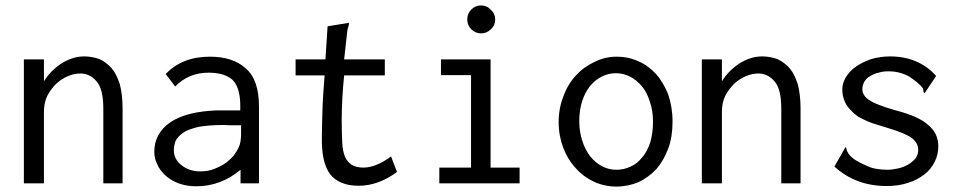

<svg xmlns="http://www.w3.org/2000/svg" viewBox="-20 -676 3540 708"><path d="M68 0H142V-263C142 -285 146 -305 154 -322C163 -339 174 -354 186 -366C200 -379 214 -388 230 -395C246 -402 262 -405 277 -405C300 -405 320 -395 336 -376C353 -357 361 -323 361 -275V0H432V-277C432 -312 428 -341 422 -365C414 -389 405 -409 392 -424C379 -439 364 -450 347 -458C330 -464 311 -468 291 -468C263 -468 236 -460 208 -443C182 -426 159 -404 142 -376V-457H68Z M591 -403 626 -357C659 -391 700 -408 749 -408C789 -408 818 -399 838 -381C856 -363 866 -331 866 -286V-269H780C705 -266 648 -252 608 -225C569 -198 549 -162 549 -116C549 -101 552 -85 560 -70C566 -55 577 -41 590 -29C603 -17 620 -7 638 0C658 7 679 11 703 11C764 11 818 -9 867 -50V0H935V-283C935 -349 919 -396 886 -424C854 -453 810 -467 754 -467C686 -467 632 -446 591 -403ZM869 -214V-184C869 -161 866 -143 859 -130C856 -123 850 -114 843 -104C836 -95 826 -86 814 -76C802 -68 788 -60 772 -54C756 -47 738 -44 718 -44C691 -44 668 -52 649 -67C630 -82 621 -101 621 -122C621 -135 624 -146 628 -158C634 -168 643 -178 656 -187C669 -196 688 -202 711 -208C734 -212 764 -215 801 -215C809 -215 817 -215 826 -214H852Z M1188 -579 1180 -457H1070V-398H1177C1173 -349 1170 -305 1169 -268C1168 -231 1167 -200 1167 -176C1165 -111 1175 -64 1197 -34C1219 -6 1254 9 1302 9C1351 9 1398 -8 1444 -42L1422 -99C1385 -72 1351 -58 1320 -58C1302 -58 1288 -62 1277 -68C1266 -76 1258 -85 1252 -98C1247 -111 1243 -128 1242 -150C1241 -172 1240 -199 1240 -231C1240 -283 1243 -339 1249 -398H1399V-457H1249L1261 -565C1262 -568 1263 -571 1264 -576C1266 -581 1267 -586 1267 -592Z M1606 -457V-399H1717V-58H1600V0H1896V-58H1789V-457ZM1718 -641C1708 -631 1703 -619 1703 -604C1703 -590 1708 -578 1718 -568C1728 -558 1740 -553 1754 -553C1768 -553 1780 -558 1790 -568C1801 -578 1806 -590 1806 -604C1806 -618 1801 -630 1790 -640C1780 -651 1768 -656 1754 -656C1740 -656 1728 -651 1718 -641Z M2254 -467C2226 -467 2199 -461 2173 -448C2147 -436 2124 -420 2104 -398C2085 -378 2069 -352 2058 -322C2046 -292 2040 -260 2040 -226C2040 -192 2046 -160 2057 -131C2068 -102 2084 -76 2103 -56C2122 -34 2145 -18 2170 -6C2196 6 2224 12 2253 12C2282 12 2309 6 2334 -4C2359 -16 2381 -32 2400 -52C2419 -74 2433 -99 2444 -128C2455 -157 2460 -191 2460 -228C2460 -265 2454 -298 2444 -328C2432 -357 2418 -382 2399 -403C2380 -424 2358 -440 2334 -450C2308 -462 2282 -467 2254 -467ZM2388 -226C2388 -198 2384 -173 2378 -151C2370 -129 2361 -110 2348 -96C2336 -80 2322 -69 2306 -62C2289 -54 2272 -50 2253 -50C2234 -50 2217 -54 2200 -63C2183 -72 2169 -84 2156 -100C2144 -116 2134 -135 2127 -157C2120 -179 2116 -203 2116 -230C2116 -257 2120 -282 2127 -304C2134 -325 2144 -344 2156 -359C2169 -374 2183 -386 2200 -394C2216 -402 2233 -406 2251 -406C2269 -406 2286 -402 2302 -394C2319 -386 2333 -374 2346 -359C2359 -344 2369 -325 2376 -302C2384 -280 2388 -255 2388 -226Z M2568 0H2642V-263C2642 -285 2646 -305 2654 -322C2663 -339 2674 -354 2686 -366C2700 -379 2714 -388 2730 -395C2746 -402 2762 -405 2777 -405C2800 -405 2820 -395 2836 -376C2853 -357 2861 -323 2861 -275V0H2932V-277C2932 -312 2928 -341 2922 -365C2914 -389 2905 -409 2892 -424C2879 -439 2864 -450 2847 -458C2830 -464 2811 -468 2791 -468C2763 -468 2736 -460 2708 -443C2682 -426 2659 -404 2642 -376V-457H2568Z M3432 -396C3389 -444 3332 -468 3262 -468C3237 -468 3213 -464 3192 -458C3170 -450 3151 -441 3136 -430C3120 -419 3108 -406 3099 -391C3090 -376 3086 -361 3086 -345C3086 -330 3089 -317 3094 -304C3099 -292 3106 -281 3115 -272C3124 -262 3133 -254 3144 -246C3155 -240 3172 -231 3196 -222C3205 -219 3225 -213 3254 -204C3297 -191 3326 -179 3342 -167C3358 -155 3366 -140 3366 -123C3366 -112 3363 -102 3356 -92C3349 -84 3340 -76 3330 -70C3318 -63 3306 -58 3292 -55C3279 -52 3265 -50 3252 -50C3239 -50 3227 -51 3214 -53C3201 -55 3190 -58 3180 -63C3158 -72 3142 -81 3131 -88C3120 -96 3113 -103 3109 -109C3105 -115 3103 -120 3102 -124C3101 -129 3100 -132 3098 -134L3057 -62C3109 -14 3173 10 3250 10C3279 10 3306 6 3329 -2C3352 -9 3372 -20 3389 -33C3406 -46 3418 -62 3427 -80C3436 -98 3440 -117 3440 -137C3440 -168 3428 -194 3404 -214C3381 -236 3340 -254 3283 -269C3258 -276 3237 -283 3222 -289C3206 -295 3194 -301 3185 -307C3176 -313 3170 -319 3166 -326C3162 -332 3160 -339 3160 -347C3160 -358 3163 -367 3168 -376C3173 -384 3180 -391 3190 -396C3198 -401 3209 -406 3220 -408C3232 -412 3244 -413 3257 -413C3285 -413 3310 -406 3332 -394C3354 -380 3371 -366 3383 -351C3384 -349 3385 -346 3385 -341C3385 -336 3387 -334 3390 -333Z"/></svg>

Font: Inconsolatazi4
Style: Regular
Weight: 400
Designer: Raph Levien, Kirill Tkachev
Foundry: Cyreal
Version: Version 1.013